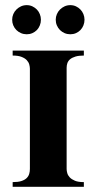

<svg xmlns="http://www.w3.org/2000/svg" viewBox="-20 -720 372 740"><path d="M303.2 0H28.8V-18.1Q49.3 -18.1 62.3 -22.2Q75.2 -26.4 82.5 -33.4Q89.8 -40.5 92.5 -49.6Q95.2 -58.6 95.2 -68.8V-455.1Q95.2 -462.4 92.8 -471.4Q90.3 -480.5 83.3 -488Q76.2 -495.6 63.2 -500.7Q50.3 -505.9 28.8 -505.9V-524.9H303.2V-505.9Q283.7 -505.9 270.8 -502Q257.8 -498 250.2 -491.7Q242.7 -485.4 239.7 -476.8Q236.8 -468.3 236.8 -459V-68.8Q236.8 -61.5 239.3 -52.7Q241.7 -43.9 248.8 -36.4Q255.9 -28.8 268.8 -23.4Q281.7 -18.1 303.2 -18.1ZM137.7 -644Q137.7 -632.3 133.5 -622.1Q129.4 -611.8 122.1 -604.2Q114.7 -596.7 104.7 -592.3Q94.7 -587.9 83 -587.9Q71.3 -587.9 61 -592.3Q50.8 -596.7 43.2 -604.2Q35.6 -611.8 31.2 -622.1Q26.9 -632.3 26.9 -644Q26.9 -655.3 31.2 -665.5Q35.6 -675.8 43.2 -683.3Q50.8 -690.9 61 -695.6Q71.3 -700.2 83 -700.2Q94.7 -700.2 104.7 -695.6Q114.7 -690.9 122.1 -683.3Q129.4 -675.8 133.5 -665.5Q137.7 -655.3 137.7 -644ZM305.7 -644Q305.7 -632.3 301.5 -622.1Q297.4 -611.8 290 -604.2Q282.7 -596.7 272.7 -592.3Q262.7 -587.9 251 -587.9Q239.3 -587.9 229 -592.3Q218.8 -596.7 211.2 -604.2Q203.6 -611.8 199.2 -622.1Q194.8 -632.3 194.8 -644Q194.8 -655.3 199.2 -665.5Q203.6 -675.8 211.2 -683.3Q218.8 -690.9 229 -695.6Q239.3 -700.2 251 -700.2Q262.7 -700.2 272.7 -695.6Q282.7 -690.9 290 -683.3Q297.4 -675.8 301.5 -665.5Q305.7 -655.3 305.7 -644Z"/></svg>

Font: Uncial Antiqua
Style: Regular
Weight: 400
Version: Version 1.000